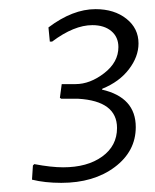

<svg xmlns="http://www.w3.org/2000/svg" viewBox="-20 -724 340 420"><path d="M189 -704Q230 -704 256.5 -683Q283 -662 283 -629Q283 -600 262 -572.5Q241 -545 204 -530L203 -528Q277 -511 277 -446Q277 -393 231 -358.5Q185 -324 114 -324Q78 -324 50 -331L52 -362L55 -365Q92 -358 118 -358Q171 -358 203.5 -381.5Q236 -405 236 -444Q236 -503 151 -508H114L111 -510L115 -540H145Q177 -540 208 -564Q239 -588 239 -621Q239 -643 223.5 -656Q208 -669 182 -669Q142 -669 94 -633H89L86 -664Q139 -704 189 -704Z"/></svg>

Font: Alegreya Sans SC Light
Style: Italic
Weight: 300
Italic angle: -7°
Designer: Juan Pablo del Peral
Foundry: Huerta Tipografica
Version: Version 2.007